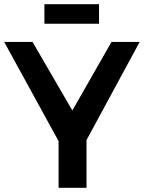

<svg xmlns="http://www.w3.org/2000/svg" viewBox="-21 -901 690 921"><path d="M454 -787V-881H192V-787ZM394 -229 649 -700H514L326 -371L135 -700H-1L260 -224V0H394Z"/></svg>

Font: Montserrat_SPRD_medium Medium
Style: Regular
Weight: 400
Designer: Julieta Ulanovsky edited by Nelly Hempel
Foundry: Julieta Ulanovsky
Version: Version 4.000;PS 004.000;hotconv 1.0.88;makeotf.lib2.5.64775